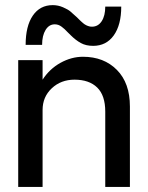

<svg xmlns="http://www.w3.org/2000/svg" viewBox="-20 -737 582 757"><path d="M188 -716.8Q209 -716.8 228.5 -708.3Q248 -699.7 256.8 -692.4Q265.6 -685.1 283.2 -668.9Q284.2 -668 289.3 -662.8Q294.4 -657.7 295.7 -656.5Q296.9 -655.3 301.5 -651.1Q306.2 -647 307.9 -645.5Q309.6 -644 313.7 -641.1Q317.9 -638.2 320.6 -637.2Q323.2 -636.2 327.1 -634.5Q331.1 -632.8 335 -632.3Q338.9 -631.8 342.8 -631.8Q366.7 -631.8 380.9 -653.3Q395 -674.8 395 -710.9H458Q458 -638.7 428.5 -597.4Q398.9 -556.2 347.2 -556.2Q318.8 -556.2 298.6 -567.4Q278.3 -578.6 258.8 -598.1Q254.9 -601.6 246.8 -609.9Q238.8 -618.2 234.4 -622.3Q230 -626.5 223.1 -631.6Q216.3 -636.7 209.7 -638.9Q203.1 -641.1 195.8 -641.1Q173.3 -641.1 159.7 -618.9Q146 -596.7 146 -560.1H81.1Q81.1 -634.3 109.4 -675.5Q137.7 -716.8 188 -716.8ZM395 -296.9Q395 -360.8 363.3 -391.8Q331.5 -422.9 273.9 -422.9Q220.2 -422.9 184.1 -388.9Q147.9 -355 147.9 -303.2V0H51.8V-500H147.9V-422.9Q175.3 -465.3 218.5 -489.3Q261.7 -513.2 307.1 -513.2Q389.6 -513.2 440.9 -461.4Q492.2 -409.7 492.2 -316.9V0H395Z"/></svg>

Font: Overused Grotesk Medium
Style: Regular
Weight: 500
Version: Version 0.002